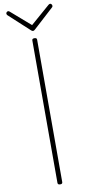

<svg xmlns="http://www.w3.org/2000/svg" viewBox="-142 -1440 698 1503"><g transform="rotate(-10 207.0 -689.0)"><path d="M208 14Q197 14 192.5 10Q188 6 188 -1V-1133Q188 -1141 192.5 -1144.5Q197 -1148 207 -1148Q216 -1148 221 -1144.5Q226 -1141 226 -1133V-1Q226 6 222 10Q218 14 208 14ZM374 -1392Q380 -1392 385 -1386.5Q390 -1381 390 -1373Q390 -1370 389 -1367.5Q388 -1365 385 -1362L223 -1214Q218 -1209 214.5 -1207.5Q211 -1206 207 -1206Q203 -1206 199.5 -1207.5Q196 -1209 191 -1214L29 -1363Q27 -1366 25.5 -1369Q24 -1372 24 -1374Q24 -1382 29.5 -1387Q35 -1392 41 -1392Q45 -1392 47.5 -1390Q50 -1388 53 -1386L207 -1252L361 -1386Q364 -1388 367 -1390Q370 -1392 374 -1392Z"/></g></svg>

Font: Playwrite CL Thin
Style: Regular
Weight: 100
Designer: Veronika Burian, José Scaglione
Foundry: TypeTogether
Version: Version 1.002